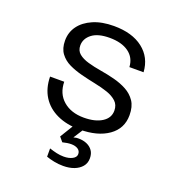

<svg xmlns="http://www.w3.org/2000/svg" viewBox="-140 -673 929 1007"><g transform="rotate(20 325.0 -169.5)"><path d="M340 12Q268 12 214 -13Q160 -38 130.5 -84.5Q101 -131 100 -196H179Q180 -130 224 -92Q268 -54 339 -54Q402 -54 440 -78Q478 -102 478 -143Q478 -175 457.5 -194Q437 -213 404.5 -224Q372 -235 332.5 -243Q293 -251 254 -261Q215 -271 182.5 -286.5Q150 -302 129.5 -329.5Q109 -357 109 -401Q109 -447 135 -482.5Q161 -518 209.5 -539Q258 -560 325 -560Q427 -560 487.5 -513Q548 -466 553 -385H474Q471 -437 431.5 -465.5Q392 -494 325 -494Q260 -494 226.5 -468Q193 -442 193 -404Q193 -375 213 -358.5Q233 -342 266 -332.5Q299 -323 338.5 -316.5Q378 -310 417 -300Q456 -290 488.5 -272.5Q521 -255 541 -225.5Q561 -196 561 -148Q561 -73 500.5 -30.5Q440 12 340 12ZM324 221Q298 221 273 216Q248 211 229 204V158Q250 165 270 169.5Q290 174 310 174Q339 174 358.5 163.5Q378 153 378 136Q378 118 363.5 108.5Q349 99 326 99Q315 99 302.5 101Q290 103 278 106L257 81L320 -22L365 -2L324 62Q334 59 340 58.5Q346 58 352 58Q378 58 398.5 67Q419 76 431 93Q443 110 443 136Q443 163 427 182Q411 201 384.5 211Q358 221 324 221Z"/></g></svg>

Font: Azeret Mono Light
Style: Regular
Weight: 300
Designer: Martin Vácha
Foundry: Displaay
Version: Version 1.002